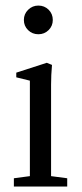

<svg xmlns="http://www.w3.org/2000/svg" viewBox="-20 -683 302 703"><path d="M120.6 -557.6Q98.1 -557.6 82.8 -572.8Q67.4 -587.9 67.4 -609.9Q67.4 -631.8 83 -647.2Q98.6 -662.6 120.6 -662.6Q142.6 -662.6 158 -647.5Q173.3 -632.3 173.3 -609.9Q173.3 -587.9 158 -572.8Q142.6 -557.6 120.6 -557.6ZM30.8 0V-30.3L89.4 -38.1V-387.7L39.6 -399.9V-417L151.4 -453.1L170.4 -445.3Q167 -407.7 167 -373V-38.1L226.1 -30.3V0Z"/></svg>

Font: Elstob 10pt
Style: Regular
Weight: 400
Designer: Peter S. Baker
Version: Version 1.015